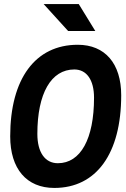

<svg xmlns="http://www.w3.org/2000/svg" viewBox="-20 -926 626 956"><path d="M250.5 9.8C460 9.8 583.5 -161.6 583.5 -451.7C583.5 -609.9 502.9 -703.1 367.2 -703.1C155.8 -703.1 30.8 -533.7 30.8 -247.1C30.8 -85.4 112.3 9.8 250.5 9.8ZM268.1 -113.3C204.1 -113.3 166 -167.5 166 -259.3C166 -460.9 234.4 -580.1 350.1 -580.1C411.6 -580.1 448.2 -527.8 448.2 -439.5C448.2 -234.4 381.3 -113.3 268.1 -113.3ZM319.3 -771.5H454.6L372.1 -905.8H197.3Z"/></svg>

Font: Cascadia Code
Style: Bold Italic
Weight: 700
Italic angle: -10°
Monospace: yes
Designer: Aaron Bell
Foundry: Saja Typeworks
Version: Version 2404.023